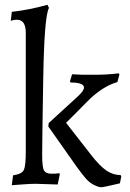

<svg xmlns="http://www.w3.org/2000/svg" viewBox="-20 -762 537 796"><path d="M278.8 -454.1Q313 -452.1 321.3 -452.1H376.5Q423.8 -452.1 472.2 -458L475.1 -453.1L466.8 -421.9Q402.8 -403.3 340.8 -340.1Q278.8 -276.9 253.9 -252.9L358.9 -118.2Q394 -73.2 421.6 -54.7Q449.2 -36.1 480 -36.1L482.9 -30.8L477.1 -2Q410.6 14.2 399.4 14.2Q388.7 14.2 370.1 4.9Q351.6 -3.9 336.2 -21.5Q320.8 -39.1 297.9 -70.8L180.2 -237.8L182.1 -252L304.2 -363.8Q328.1 -386.2 328.1 -398.9Q328.1 -419.9 272.9 -419.9L270 -424.8ZM209 -42Q211.4 -42 226.1 -43.9L228 -40L219.2 2.9L127.9 0Q105.5 0 75.2 2.4Q44.9 4.9 28.8 5.9L34.2 -35.2Q72.3 -40.5 79.6 -59.1Q86.9 -77.6 86.9 -134.8V-626Q86.9 -680.2 49.8 -680.2Q38.1 -680.2 24.9 -675.8Q24.9 -684.1 26.9 -693.8L28.8 -712.9Q100.1 -720.7 176.8 -742.2L183.1 -729Q163.6 -696.3 159.2 -434.6Q154.8 -172.9 154.8 -120.1Q154.8 -67.4 162.8 -54.7Q170.9 -42 190.9 -42Z"/></svg>

Font: Alegreya-Regular
Style: Regular
Weight: 400
Designer: Juan Pablo del Peral
Foundry: Juan Pablo del Peral
Version: Version 1.003